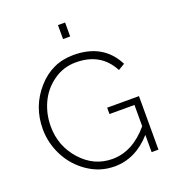

<svg xmlns="http://www.w3.org/2000/svg" viewBox="-162 -1037 1040 1163"><g transform="rotate(-20 358.5 -456.0)"><path d="M616 0V-111Q513 5 377 5Q284 5 206 -48Q128 -101 86 -183.5Q44 -266 44 -356Q44 -501 138 -608Q232 -715 371 -715Q564 -715 642 -560L600 -535Q531 -668 370 -668Q289 -668 224.5 -622Q160 -576 127.5 -505.5Q95 -435 95 -355Q95 -228 178.5 -135Q262 -42 380 -42Q511 -42 616 -167V-304H455V-345H660V0ZM392 -827H346V-917H392Z"/></g></svg>

Font: Raleway
Style: Light
Weight: 300
Designer: Matt McInerney, Pablo Impallari, Rodrigo Fuenzalida
Foundry: Matt McInerney, Pablo Impallari, Rodrigo Fuenzalida
Version: Version 3.000